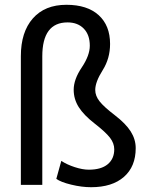

<svg xmlns="http://www.w3.org/2000/svg" viewBox="-20 -779 635 809"><path d="M158.2 0V-541.5Q158.2 -684.6 264.6 -684.6Q307.6 -684.6 333 -658.4Q358.4 -632.3 358.4 -586.4Q358.4 -545.4 324.5 -494.9Q290.5 -444.3 290.5 -400.9Q290.5 -361.3 311.8 -327.6Q333 -293.9 379.2 -258.1Q425.3 -222.2 443.4 -198.7Q461.4 -175.3 461.4 -149.9Q461.4 -109.9 433.8 -86.9Q406.2 -64 354 -64Q328.1 -64 295.2 -74.7Q262.2 -85.4 238.3 -101.1L217.3 -25.4Q235.8 -11.7 280 -1Q324.2 9.8 363.8 9.8Q452.6 9.8 502.2 -33.7Q551.8 -77.1 551.8 -154.8Q551.8 -191.9 530.8 -225.1Q509.8 -258.3 463.9 -293.5Q418 -328.6 399.7 -351.8Q381.3 -375 381.3 -399.9Q381.3 -433.6 412.6 -483.2Q443.8 -532.7 443.8 -593.8Q443.8 -671.4 395.8 -715.1Q347.7 -758.8 259.8 -758.8Q168.9 -758.8 118.4 -701.4Q67.9 -644 67.9 -542.5V0Z"/></svg>

Font: FAU Chimera
Style: Regular
Weight: 400
Version: Version 1.002;hotconv 1.0.117;makeotfexe 2.5.65602